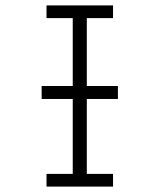

<svg xmlns="http://www.w3.org/2000/svg" viewBox="-20 -690 590 710"><path d="M152 0V-47H249V-623H152V-670H398V-623H301V-47H398V0ZM416 -324H134V-372H416Z"/></svg>

Font: Lode Dark
Style: Regular
Weight: 400
Monospace: yes
Designer: Belleve Invis
Foundry: Belleve Invis
Version: Version 29.2.0; ttfautohint (v1.8.3)